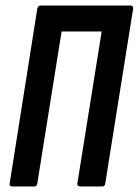

<svg xmlns="http://www.w3.org/2000/svg" viewBox="-20 -675 502 695"><path d="M25 0Q13 0 15 -11L115 -644Q118 -655 127 -655H452Q463 -655 462 -644L361 -11Q360 0 350 0H271Q259 0 260 -11L348 -561H203L115 -11Q114 0 104 0Z"/></svg>

Font: Sofia Sans Extra Condensed
Style: Bold Italic
Weight: 700
Italic angle: -9°
Designer: Botio Nikoltchev, Ani Petrova
Foundry: lettersoup
Version: Version 4.101